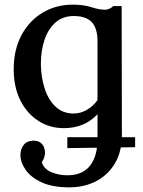

<svg xmlns="http://www.w3.org/2000/svg" viewBox="-20 -536 617 827"><path d="M270 102V55H562V98ZM279 271Q206 271 159.5 249.5Q113 228 90.5 195.5Q68 163 68 132Q68 107 81.5 89Q95 71 121 70Q141 69 153 77.5Q165 86 169.5 98.5Q174 111 174 121Q174 131 170.5 142Q167 153 160 163Q170 193 202 206Q234 219 270 219Q335 219 367.5 178Q400 137 400 62V-44Q372 -14 335.5 1Q299 16 255 16Q194 16 145 -15.5Q96 -47 67.5 -104Q39 -161 39 -238Q39 -321 72 -383.5Q105 -446 163 -481Q221 -516 293 -516Q340 -516 374 -505Q408 -494 431 -494Q441 -494 450.5 -498Q460 -502 468 -510H504L505 45Q505 118 474.5 168.5Q444 219 393 245Q342 271 279 271ZM297 -47Q327 -47 354.5 -63Q382 -79 400 -105V-358Q400 -397 388.5 -421Q377 -445 354.5 -456Q332 -467 298 -467Q251 -467 219.5 -439.5Q188 -412 172 -365Q156 -318 156 -259Q157 -203 172.5 -154.5Q188 -106 219.5 -76.5Q251 -47 297 -47Z"/></svg>

Font: Lora Medium
Style: Regular
Weight: 500
Designer: Olga Karpushina, Alexei Vanyashin (Cyrillic)
Foundry: Cyreal
Version: Version 3.004